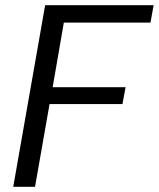

<svg xmlns="http://www.w3.org/2000/svg" viewBox="-20 -720 612 740"><path d="M31 0 154 -700H572L560 -633H226L183 -384H464L452 -319H171L115 0Z"/></svg>

Font: DM Sans 17pt
Style: Italic
Weight: 400
Italic angle: -10°
Version: Version 4.004;gftools[0.9.30]